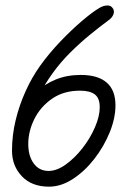

<svg xmlns="http://www.w3.org/2000/svg" viewBox="-20 -700 513 720"><path d="M403 -669Q410 -659 405.5 -646.5Q401 -634 387 -624Q357 -602 319.5 -571.5Q282 -541 245 -504.5Q208 -468 177 -425Q149 -386 128.5 -346Q108 -306 97 -261Q86 -216 86 -160L25 -135Q25 -192 38.5 -248.5Q52 -305 76 -358Q100 -411 131 -454Q164 -500 206 -544Q248 -588 288 -622Q328 -656 354 -671Q368 -679 382 -679.5Q396 -680 403 -669ZM164 0Q99 0 62 -39Q25 -78 25 -135L65 -290Q86 -327 117 -356Q148 -385 189.5 -402Q231 -419 283 -419Q347 -419 380 -390.5Q413 -362 413 -305Q413 -257 391.5 -204Q370 -151 334 -104.5Q298 -58 253.5 -29Q209 0 164 0ZM162 -59Q193 -59 226.5 -83Q260 -107 289 -144Q318 -181 336 -222.5Q354 -264 354 -298Q354 -332 335.5 -346Q317 -360 280 -360Q219 -360 175.5 -330Q132 -300 109 -254Q86 -208 86 -160Q86 -115 106.5 -87Q127 -59 162 -59Z"/></svg>

Font: Edu QLD Beginner
Style: Regular
Weight: 400
Designer: Tina and Corey Anderson
Foundry: Google for Education
Version: Version 1.003